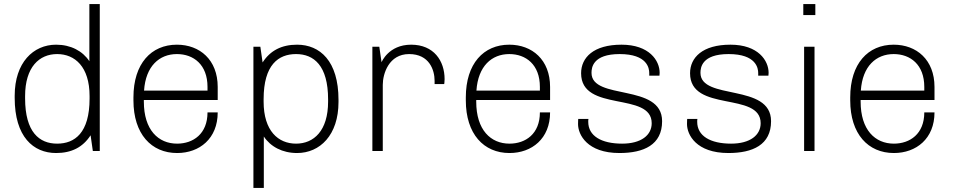

<svg xmlns="http://www.w3.org/2000/svg" viewBox="-20 -740 4692 941"><path d="M424 -77 435 0H469V-720H418V-440C385 -490 327 -521 255 -521C143 -521 52 -433 52 -271V-260C52 -70 143 10 255 10C330 10 386 -18 424 -77ZM419 -269V-257C419 -88 346 -36 260 -36C173 -36 103 -92 103 -258V-269C103 -412 173 -475 260 -475C347 -475 419 -413 419 -269Z M1047 -189H997C997 -84 927 -36 848 -36C756 -36 685 -103 685 -242V-250H1047V-314C1047 -447 959 -521 847 -521C721 -521 634 -428 634 -263V-248C634 -83 722 10 848 10C958 10 1047 -61 1047 -189ZM847 -475C929 -475 997 -423 997 -314V-296H686C694 -416 761 -475 847 -475Z M1267 -434 1256 -511H1222V181H1273V-71C1306 -21 1364 10 1436 10C1548 10 1639 -78 1639 -240V-251C1639 -441 1548 -521 1436 -521C1361 -521 1305 -493 1267 -434ZM1272 -242V-254C1272 -423 1345 -475 1431 -475C1518 -475 1588 -419 1588 -253V-242C1588 -99 1518 -36 1431 -36C1344 -36 1272 -98 1272 -242Z M2110 -328H2157C2157 -328 2159 -338 2159 -352C2159 -442 2106 -521 1995 -521C1884 -521 1850 -435 1850 -435L1839 -511H1805V0H1856V-324C1856 -379 1886 -475 1985 -475C2084 -475 2110 -397 2110 -344Z M2676 -189H2626C2626 -84 2556 -36 2477 -36C2385 -36 2314 -103 2314 -242V-250H2676V-314C2676 -447 2588 -521 2476 -521C2350 -521 2263 -428 2263 -263V-248C2263 -83 2351 10 2477 10C2587 10 2676 -61 2676 -189ZM2476 -475C2558 -475 2626 -423 2626 -314V-296H2315C2323 -416 2390 -475 2476 -475Z M2864 -157H2814C2814 -157 2813 -151 2813 -132C2813 -80 2858 10 3016 10C3135 10 3225 -30 3225 -146C3225 -334 2879 -246 2879 -383C2879 -408 2885 -475 3017 -475C3153 -475 3162 -405 3162 -382V-369H3212C3212 -369 3213 -377 3213 -383C3213 -443 3162 -521 3026 -521C2889 -521 2828 -458 2828 -381C2828 -187 3174 -293 3174 -136C3174 -78 3123 -36 3029 -36C2927 -36 2863 -74 2863 -143C2863 -148 2863 -152 2864 -157Z M3398 -157H3348C3348 -157 3347 -151 3347 -132C3347 -80 3392 10 3550 10C3669 10 3759 -30 3759 -146C3759 -334 3413 -246 3413 -383C3413 -408 3419 -475 3551 -475C3687 -475 3696 -405 3696 -382V-369H3746C3746 -369 3747 -377 3747 -383C3747 -443 3696 -521 3560 -521C3423 -521 3362 -458 3362 -381C3362 -187 3708 -293 3708 -136C3708 -78 3657 -36 3563 -36C3461 -36 3397 -74 3397 -143C3397 -148 3397 -152 3398 -157Z M3917 -720V-666H3976V-720ZM3921 0H3972V-511H3921Z M4560 -189H4510C4510 -84 4440 -36 4361 -36C4269 -36 4198 -103 4198 -242V-250H4560V-314C4560 -447 4472 -521 4360 -521C4234 -521 4147 -428 4147 -263V-248C4147 -83 4235 10 4361 10C4471 10 4560 -61 4560 -189ZM4360 -475C4442 -475 4510 -423 4510 -314V-296H4199C4207 -416 4274 -475 4360 -475Z"/></svg>

Font: Chivo Light
Style: Regular
Weight: 300
Designer: Hector Gatti
Foundry: Omnibus-Type
Version: Version 1.003;PS 001.003;hotconv 1.0.70;makeotf.lib2.5.58329